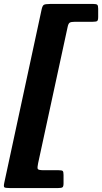

<svg xmlns="http://www.w3.org/2000/svg" viewBox="-71 -800 516 970"><path d="M181.5 -780H401Q415.5 -780 420.2 -776Q425 -772 425 -756.5V-714Q425 -697 419.5 -693.5Q414 -690 397.5 -690H308.5Q287.5 -690 280.8 -685.2Q274 -680.5 270.5 -663L121.5 25Q117 46 119.5 53Q122 60 150.5 60H225.5Q241.5 60 245.8 63.8Q250 67.5 250 84V126.5Q250 143 244.2 146.5Q238.5 150 223 150H-22.5Q-44.5 150 -49 146.2Q-53.5 142.5 -49.5 124L139 -751Q143 -770.5 150 -775.2Q157 -780 181.5 -780Z"/></svg>

Font: Besley* Narrow
Style: Bold Italic
Weight: 700
Width: 4
Italic angle: -13°
Designer: Owen Earl
Foundry: indestructible type*
Version: Version 3.000; ttfautohint (v1.8.3)